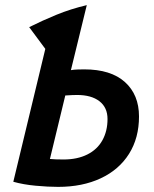

<svg xmlns="http://www.w3.org/2000/svg" viewBox="-20 -722 600 750"><path d="M207 8Q168 8 119.5 3.5Q71 -1 32 -12L157 -531L94 -616Q146 -642 201 -664.5Q256 -687 319 -702L257 -448Q268 -450 282.5 -450.5Q297 -451 309 -451Q413 -451 468 -401.5Q523 -352 523 -267Q523 -183 484 -121Q445 -59 373.5 -25.5Q302 8 207 8ZM228 -99Q282 -99 321 -118.5Q360 -138 380 -174Q400 -210 400 -257Q400 -302 368.5 -326.5Q337 -351 281 -351Q273 -351 260.5 -350.5Q248 -350 235 -349L175 -101Q182 -100 198.5 -99.5Q215 -99 228 -99Z"/></svg>

Font: Ubuntu Sans Mono SemiBold
Style: Italic
Weight: 600
Italic angle: -13.5°
Monospace: yes
Designer: Dalton Maag Ltd
Foundry: Dalton Maag Ltd
Version: Version 1.006